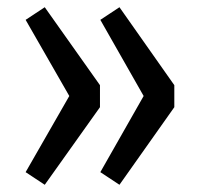

<svg xmlns="http://www.w3.org/2000/svg" viewBox="-20 -553 554 532"><path d="M104 -533 257 -317V-256L104 -41L51 -76L172 -287L51 -498ZM311 -533 463 -317V-256L311 -41L258 -76L378 -287L258 -498Z"/></svg>

Font: Fira Sans Condensed
Style: Regular
Weight: 400
Width: 3
Designer: Carrois Corporate & Edenspiekermann AG
Foundry: Carrois Corporate GbR & Edenspiekermann AG
Version: Version 4.202;PS 004.202;hotconv 1.0.88;makeotf.lib2.5.64775